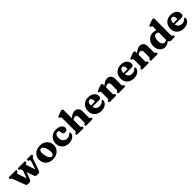

<svg xmlns="http://www.w3.org/2000/svg" viewBox="627 -2898 5060 5060"><g transform="rotate(-45 3157.0 -368.0)"><path d="M304.5 6H244.5Q223.5 6 208.5 -4.8Q193.5 -15.5 184 -41L58.5 -374Q47.5 -404 33.5 -411L20 -417.5Q1.5 -428.5 1.5 -447Q1.5 -478 38 -478H264.5Q298.5 -478 298.5 -447.5Q298.5 -425.5 273.5 -415.5L260.5 -411Q243.5 -405 243 -392.5Q242.5 -380 254 -348L330 -127L409 -342.5L397.5 -376Q387.5 -403 372 -411.5L360.5 -416Q342 -427.5 342 -447.5Q342 -478 376.5 -478H595Q626.5 -478 626.5 -447Q626.5 -425 604 -416L587.5 -411.5Q573.5 -406 574 -392.8Q574.5 -379.5 584.5 -349L658 -126.5L727 -340.5Q738 -375 735.2 -390Q732.5 -405 715.5 -411L701 -415.5Q677.5 -425 677.5 -447Q677.5 -478 709.5 -478H840.5Q877 -478 877 -447Q877 -437 872.5 -429.8Q868 -422.5 855.5 -416L844.5 -412.5Q826 -402.5 807 -349L697 -36.5Q688 -11.5 671.2 -2.8Q654.5 6 636.5 6H577.5Q534.5 6 517 -40.5L445 -241.5L365.5 -36.5Q355.5 -11.5 339.2 -2.8Q323 6 304.5 6Z M1185.5 -491.5Q1267 -491.5 1328 -459.2Q1389 -427 1423 -370Q1457 -313 1457 -237.5Q1457 -166.5 1421.8 -109.8Q1386.5 -53 1324 -20Q1261.5 13 1179 13Q1097.5 13 1036.5 -19.2Q975.5 -51.5 941.5 -108.8Q907.5 -166 907.5 -242Q907.5 -312.5 942.5 -369Q977.5 -425.5 1040.2 -458.5Q1103 -491.5 1185.5 -491.5ZM1223 -64Q1260 -71.5 1274.2 -121Q1288.5 -170.5 1269.5 -256.5Q1250 -344 1216 -383.5Q1182 -423 1143 -415Q1106 -407 1091.5 -358.8Q1077 -310.5 1096 -222Q1115 -135 1149.2 -95.5Q1183.5 -56 1223 -64Z M1997 -344.5Q1997 -311 1972.8 -288Q1948.5 -265 1907.5 -265Q1868 -265 1848 -286.2Q1828 -307.5 1828 -341V-356.5Q1828 -385 1811 -401.8Q1794 -418.5 1765 -418.5Q1728 -418.5 1702 -385Q1676 -351.5 1676 -288Q1676 -201 1720.8 -156.2Q1765.5 -111.5 1833 -111.5Q1871.5 -111.5 1899.5 -123.8Q1927.5 -136 1949.5 -160.5Q1971 -179.5 1981 -179Q2001 -178.5 2000.5 -149Q2000 -106 1971.5 -69Q1943 -32 1892.8 -9.5Q1842.5 13 1777 13Q1702.5 13 1644 -17Q1585.5 -47 1552 -101Q1518.5 -155 1518.5 -227Q1518.5 -303 1551.5 -362.8Q1584.5 -422.5 1644.8 -457Q1705 -491.5 1787 -491.5Q1852 -491.5 1899 -471.5Q1946 -451.5 1971.5 -418.2Q1997 -385 1997 -344.5Z M2292 -710V-402Q2348 -451 2392 -471.2Q2436 -491.5 2475 -491.5Q2540.5 -491.5 2581 -448.8Q2621.5 -406 2621.5 -336V-110Q2621.5 -89 2625.8 -80.5Q2630 -72 2638 -68L2650.5 -63Q2672.5 -51 2672.5 -31Q2672.5 0 2635.5 0H2433.5Q2398.5 0 2398.5 -32Q2398.5 -50.5 2416 -60.5L2429 -66Q2437.5 -70.5 2441.2 -79.2Q2445 -88 2445 -110V-302Q2445 -339 2427.2 -358Q2409.5 -377 2378.5 -377Q2358.5 -377 2336.8 -368.8Q2315 -360.5 2294 -342L2292 -340.5V-109.5Q2292 -88 2295.8 -79.2Q2299.5 -70.5 2308 -66L2321 -60.5Q2338.5 -50.5 2338.5 -32Q2338.5 0 2303 0H2101Q2064 0 2064 -31Q2064 -52 2086 -63L2099 -68Q2107.5 -72 2111.5 -80.5Q2115.5 -89 2115.5 -109.5V-596Q2115.5 -613.5 2110.8 -620.5Q2106 -627.5 2097 -630.5L2080 -633.5Q2059.5 -641.5 2059.5 -661.5Q2059.5 -683.5 2090.5 -695.5L2189 -732.5Q2211 -741 2225.5 -745Q2240 -749 2254 -749Q2272 -749 2282 -738Q2292 -727 2292 -710Z M3213.5 -304Q3213.5 -270 3193.5 -251.5Q3173.5 -233 3137.5 -233H2888Q2900.5 -170 2940.2 -139.2Q2980 -108.5 3039.5 -108.5Q3116 -108.5 3161 -160.5Q3182 -179.5 3193 -179Q3212.5 -178.5 3212.5 -150Q3211.5 -107 3183 -69.8Q3154.5 -32.5 3103.8 -9.8Q3053 13 2985.5 13Q2908.5 13 2850 -17.2Q2791.5 -47.5 2758.5 -102.2Q2725.5 -157 2725.5 -229.5Q2725.5 -306 2757 -365.2Q2788.5 -424.5 2847.8 -458Q2907 -491.5 2991.5 -491.5Q3061.5 -491.5 3111.2 -466.8Q3161 -442 3187.2 -399.8Q3213.5 -357.5 3213.5 -304ZM2883 -288.5Q2883 -286 2883 -283.5H3008Q3038 -283.5 3038 -311.5Q3038 -365.5 3018 -392Q2998 -418.5 2967.5 -418.5Q2931 -418.5 2907 -385.8Q2883 -353 2883 -288.5Z M3505.5 -451V-402Q3561.5 -451 3605.5 -471.2Q3649.5 -491.5 3688.5 -491.5Q3754 -491.5 3794.5 -448.8Q3835 -406 3835 -336V-110Q3835 -89 3839 -80.5Q3843 -72 3851.5 -68L3864 -63Q3886 -51 3886 -31Q3886 0 3849 0H3647Q3612 0 3612 -32Q3612 -50.5 3629.5 -60.5L3642.5 -66Q3651 -70.5 3654.8 -79.2Q3658.5 -88 3658.5 -110V-302Q3658.5 -339 3640.8 -358Q3623 -377 3592 -377Q3572 -377 3550.2 -368.8Q3528.5 -360.5 3507.5 -342L3505.5 -340.5V-109.5Q3505.5 -88 3509.2 -79.2Q3513 -70.5 3521.5 -66L3534.5 -60.5Q3552 -50.5 3552 -32Q3552 0 3516.5 0H3314.5Q3277.5 0 3277.5 -31Q3277.5 -52 3299.5 -63L3312.5 -68Q3321 -72 3325 -80.5Q3329 -89 3329 -109.5V-337Q3329 -354.5 3324.2 -361.5Q3319.5 -368.5 3310.5 -371.5L3293.5 -374.5Q3273 -383 3273 -402.5Q3273 -424.5 3304 -436.5L3402.5 -473.5Q3424.5 -482 3439 -486.2Q3453.5 -490.5 3467.5 -490.5Q3485.5 -490.5 3495.5 -479.2Q3505.5 -468 3505.5 -451Z M4427 -304Q4427 -270 4407 -251.5Q4387 -233 4351 -233H4101.5Q4114 -170 4153.8 -139.2Q4193.5 -108.5 4253 -108.5Q4329.5 -108.5 4374.5 -160.5Q4395.5 -179.5 4406.5 -179Q4426 -178.5 4426 -150Q4425 -107 4396.5 -69.8Q4368 -32.5 4317.2 -9.8Q4266.5 13 4199 13Q4122 13 4063.5 -17.2Q4005 -47.5 3972 -102.2Q3939 -157 3939 -229.5Q3939 -306 3970.5 -365.2Q4002 -424.5 4061.2 -458Q4120.5 -491.5 4205 -491.5Q4275 -491.5 4324.8 -466.8Q4374.5 -442 4400.8 -399.8Q4427 -357.5 4427 -304ZM4096.5 -288.5Q4096.5 -286 4096.5 -283.5H4221.5Q4251.5 -283.5 4251.5 -311.5Q4251.5 -365.5 4231.5 -392Q4211.5 -418.5 4181 -418.5Q4144.5 -418.5 4120.5 -385.8Q4096.5 -353 4096.5 -288.5Z M4719 -451V-402Q4775 -451 4819 -471.2Q4863 -491.5 4902 -491.5Q4967.5 -491.5 5008 -448.8Q5048.5 -406 5048.5 -336V-110Q5048.5 -89 5052.5 -80.5Q5056.5 -72 5065 -68L5077.5 -63Q5099.5 -51 5099.5 -31Q5099.5 0 5062.5 0H4860.5Q4825.5 0 4825.5 -32Q4825.5 -50.5 4843 -60.5L4856 -66Q4864.5 -70.5 4868.2 -79.2Q4872 -88 4872 -110V-302Q4872 -339 4854.2 -358Q4836.5 -377 4805.5 -377Q4785.5 -377 4763.8 -368.8Q4742 -360.5 4721 -342L4719 -340.5V-109.5Q4719 -88 4722.8 -79.2Q4726.5 -70.5 4735 -66L4748 -60.5Q4765.5 -50.5 4765.5 -32Q4765.5 0 4730 0H4528Q4491 0 4491 -31Q4491 -52 4513 -63L4526 -68Q4534.5 -72 4538.5 -80.5Q4542.5 -89 4542.5 -109.5V-337Q4542.5 -354.5 4537.8 -361.5Q4533 -368.5 4524 -371.5L4507 -374.5Q4486.5 -383 4486.5 -402.5Q4486.5 -424.5 4517.5 -436.5L4616 -473.5Q4638 -482 4652.5 -486.2Q4667 -490.5 4681 -490.5Q4699 -490.5 4709 -479.2Q4719 -468 4719 -451Z M5152.5 -224.5Q5152.5 -305 5185.5 -365Q5218.5 -425 5274.8 -458.2Q5331 -491.5 5401 -491.5Q5463 -491.5 5510.5 -462.5V-596Q5510.5 -613.5 5505.8 -620.5Q5501 -627.5 5492 -630.5L5475 -633.5Q5454 -641.5 5454 -661.5Q5454 -683.5 5485.5 -695.5L5584 -732.5Q5606 -741 5620.2 -745Q5634.5 -749 5649 -749Q5667 -749 5677 -738Q5687 -727 5687 -710V-109.5Q5687 -89 5691 -80.5Q5695 -72 5703.5 -68L5716 -63Q5738 -52 5738 -31Q5738 0 5701 0H5593.5Q5566 0 5545 -16.5Q5524 -33 5519 -58Q5485 -24 5445.5 -5.2Q5406 13.5 5360 13.5Q5300.5 13.5 5253.5 -17Q5206.5 -47.5 5179.5 -101Q5152.5 -154.5 5152.5 -224.5ZM5335.5 -243.5Q5335.5 -161.5 5364.2 -122.2Q5393 -83 5436.5 -83Q5478 -83 5510.5 -116V-377.5Q5478 -411 5435.5 -411Q5392 -411 5363.8 -369.8Q5335.5 -328.5 5335.5 -243.5Z M6283.5 -304Q6283.5 -270 6263.5 -251.5Q6243.5 -233 6207.5 -233H5958Q5970.5 -170 6010.2 -139.2Q6050 -108.5 6109.5 -108.5Q6186 -108.5 6231 -160.5Q6252 -179.5 6263 -179Q6282.5 -178.5 6282.5 -150Q6281.5 -107 6253 -69.8Q6224.5 -32.5 6173.8 -9.8Q6123 13 6055.5 13Q5978.5 13 5920 -17.2Q5861.5 -47.5 5828.5 -102.2Q5795.5 -157 5795.5 -229.5Q5795.5 -306 5827 -365.2Q5858.5 -424.5 5917.8 -458Q5977 -491.5 6061.5 -491.5Q6131.5 -491.5 6181.2 -466.8Q6231 -442 6257.2 -399.8Q6283.5 -357.5 6283.5 -304ZM5953 -288.5Q5953 -286 5953 -283.5H6078Q6108 -283.5 6108 -311.5Q6108 -365.5 6088 -392Q6068 -418.5 6037.5 -418.5Q6001 -418.5 5977 -385.8Q5953 -353 5953 -288.5Z"/></g></svg>

Font: Fraunces 9pt Soft
Style: Bold
Weight: 700
Version: Version 1.000;[b76b70a41]